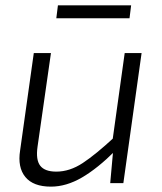

<svg xmlns="http://www.w3.org/2000/svg" viewBox="-20 -683 603 716"><path d="M170 -485 120 -136Q113 -87 130 -65Q147 -43 190 -43Q240 -43 288.5 -75Q337 -107 405 -170L411 -122Q344 -55 285.5 -21Q227 13 170 13Q104 13 74.5 -23Q45 -59 55 -122L106 -485ZM508 -485 440 0H391L403 -133L398 -148L445 -485ZM469 -663 463 -615H190L196 -663Z"/></svg>

Font: Exo 2 Light
Style: Italic
Weight: 300
Italic angle: -8°
Designer: Natanael Gama
Foundry: Natanael Gama
Version: Version 2.010